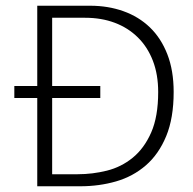

<svg xmlns="http://www.w3.org/2000/svg" viewBox="-20 -650 672 670"><path d="M295 -630Q357 -630 410.5 -611Q464 -592 503 -554.5Q542 -517 564 -460.5Q586 -404 586 -329Q586 -238 560 -175Q534 -112 489 -73Q444 -34 385 -17Q326 0 260 0H110V-308H30V-350H110V-630ZM330 -350V-308H162V-42H251Q303 -42 353 -54.5Q403 -67 443 -99.5Q483 -132 507.5 -187.5Q532 -243 532 -329Q532 -390 513.5 -438Q495 -486 461 -519.5Q427 -553 380.5 -570.5Q334 -588 277 -588H162V-350Z"/></svg>

Font: Mukta Vaani ExtraLight
Style: Regular
Weight: 275
Designer: Noopur Datye, Girish Dalvi, Yashodeep Gholap, Pallavi Karambelkar
Foundry: Ek Type
Version: Version 2.538;PS 1.000;hotconv 16.6.51;makeotf.lib2.5.65220;